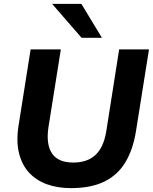

<svg xmlns="http://www.w3.org/2000/svg" viewBox="-20 -960 789 991"><path d="M346 11Q277 11 222 -9Q167 -29 130 -69Q93 -109 78 -170Q63 -231 76 -313L138 -705H294L230 -303Q217 -215 248.5 -168Q280 -121 358 -121Q430 -121 472 -159.5Q514 -198 528 -279L595 -705H749L682 -284Q667 -189 627.5 -123Q588 -57 519 -23Q450 11 346 11ZM401 -765 249 -940H400L506 -765Z"/></svg>

Font: Nunito Sans 12pt ExtraBold
Style: Italic
Weight: 800
Italic angle: -9°
Designer: Vernon Adams
Foundry: Vernon Adams
Version: Version 3.101;gftools[0.9.27]